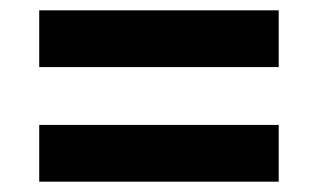

<svg xmlns="http://www.w3.org/2000/svg" viewBox="-20 -526 616 372"><path d="M56 -396H520V-506H56ZM56 -174H520V-284H56Z"/></svg>

Font: Iosevka Sparkle Heavy
Style: Regular
Weight: 900
Designer: Belleve Invis
Foundry: Belleve Invis
Version: Version 4.5.0; ttfautohint (v1.8.3)